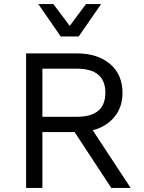

<svg xmlns="http://www.w3.org/2000/svg" viewBox="-20 -922 705 942"><path d="M108 0ZM346 -274H188V0H108V-660H188H358Q459 -660 520 -608Q581 -556 581 -467Q581 -397 542 -349Q503 -301 435 -283L621 0H526ZM188 -349H357Q497 -349 497 -467Q497 -585 357 -585H188ZM366 -743H278L168 -902H242L322 -795L402 -902H476Z"/></svg>

Font: Work Sans
Style: Regular
Weight: 400
Designer: Wei Huang
Foundry: Wei Huang
Version: Version 1.500; ttfautohint (v1.6)